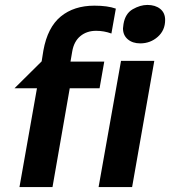

<svg xmlns="http://www.w3.org/2000/svg" viewBox="-20 -759 690 779"><path d="M363 -736Q280 -736 226.5 -692Q173 -648 156 -554L149 -510L39 -401H130L59 0H193L263 -401H384L403 -509H266L273 -550Q280 -591 306 -612.5Q332 -634 370 -634Q402 -634 432 -623L450 -724Q417 -736 363 -736ZM606 -512H471L380 0H516ZM481 -661Q479 -649 479 -644Q479 -616 498.5 -599.5Q518 -583 549 -583Q590 -583 620 -609.5Q650 -636 650 -678Q650 -707 630 -723Q610 -739 578 -739Q549 -739 518.5 -721.5Q488 -704 481 -661Z"/></svg>

Font: Geom SemiBold
Style: Bold Italic
Weight: 600
Italic angle: -10°
Version: Version 1.102